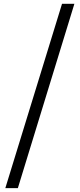

<svg xmlns="http://www.w3.org/2000/svg" viewBox="-20 -805 416 1002"><path d="M7.8 176.8 303.7 -785.2H368.2L73.2 176.8Z"/></svg>

Font: GenYoMin TW TTF SemiBold
Style: Regular
Weight: 600
Version: Version 1.300